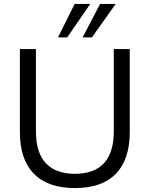

<svg xmlns="http://www.w3.org/2000/svg" viewBox="-20 -957 768 986"><path d="M364.7 8.9Q226.6 8.9 154.3 -64.4Q82.1 -137.8 82.1 -279.5V-705H164.5V-283.1Q164.5 -173.3 215.4 -118.9Q266.3 -64.5 364.7 -64.5Q463.6 -64.5 514 -118.9Q564.4 -173.3 564.4 -283.1V-705H646.4V-279.5Q646.4 -137.8 574.8 -64.4Q503.3 8.9 364.7 8.9ZM277.9 -765 363.4 -936.9H443.6L325.1 -765ZM404.3 -765 494 -936.9H574.2L452 -765Z"/></svg>

Font: Nunito Sans 12pt ExtraLight
Style: Regular
Weight: 200
Designer: Vernon Adams
Foundry: Vernon Adams
Version: Version 3.101;gftools[0.9.27]